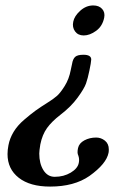

<svg xmlns="http://www.w3.org/2000/svg" viewBox="-20 -460 470 709"><path d="M271 141.1Q273.9 127 269 113.8Q264.2 105 268.1 86.9Q272 68.8 291.5 58.3Q311 47.9 335 47.9Q353 47.9 367.4 59.3Q381.8 70.8 381.8 91.8Q381.8 99.6 380.9 104Q373 145 310.1 189.9Q253.9 229 165 229Q90.8 229 49.3 196.5Q7.8 164.1 7.8 108.9Q7.8 93.8 11.2 76.2Q16.1 50.3 30.5 26.6Q44.9 2.9 69.6 -18.1Q94.2 -39.1 110.6 -51Q127 -63 157.2 -82Q178.2 -95.2 190.7 -106.2Q203.1 -117.2 219 -142.6Q234.9 -168 241.2 -201.2L246.1 -224.1Q249 -242.2 257.6 -250Q266.1 -257.8 288.1 -257.8Q316.9 -257.8 316.9 -240.2Q316.9 -236.3 314.9 -224.1L310.1 -199.2Q304.2 -170.4 297.6 -151.6Q291 -132.8 266.6 -99.4Q242.2 -65.9 203.1 -36.1Q170.9 -11.2 153.6 12.9Q136.2 37.1 128.9 73.2Q125 97.2 125 106.9Q125 144 140.4 168.5Q155.8 192.9 182.1 192.9Q215.3 192.9 241.2 177.5Q267.1 162.1 271 141.1ZM289.1 -329.1Q268.1 -329.1 257.1 -344.2Q246.1 -359.4 250.5 -379.9Q254.4 -400.4 276.1 -420.2Q297.9 -439.9 324.2 -439.9Q345.7 -439.9 357.2 -427Q368.7 -414.1 364.7 -394.5Q358.4 -363.3 335 -346.2Q311.5 -329.1 289.1 -329.1Z"/></svg>

Font: Linux Libertine
Style: Semibold Italic
Weight: 600
Italic angle: -11.5°
Designer: Philipp H. Poll
Foundry: Philipp H. Poll
Version: Version 5.1.2 ; ttfautohint (v0.9)